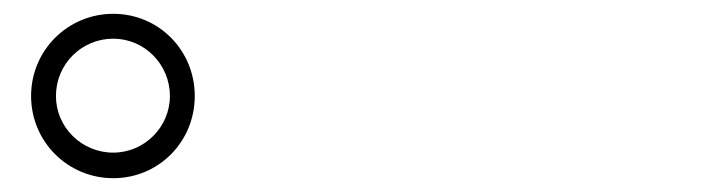

<svg xmlns="http://www.w3.org/2000/svg" viewBox="-20 -867 1040 278"><path d="M144 -609C210 -609 262 -662 262 -728C262 -794 210 -847 144 -847C78 -847 25 -794 25 -728C25 -662 78 -609 144 -609ZM144 -811C189 -811 226 -774 226 -728C226 -683 189 -646 144 -646C98 -646 61 -683 61 -728C61 -774 98 -811 144 -811Z"/></svg>

Font: Source Han Serif JP Medium
Style: Regular
Weight: 500
Designer: Ryoko NISHIZUKA 西塚涼子 (kana & ideographs); Frank Grießhammer (Latin, Greek & Cyrillic); Wenlong ZHANG 张文龙 (bopomofo); San
Foundry: Adobe Systems Incorporated
Version: Version 1.001;PS 1.001;hotconv 16.6.54;makeotf.lib2.5.65590